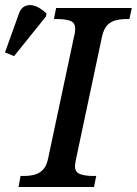

<svg xmlns="http://www.w3.org/2000/svg" viewBox="-95 -746 546 766"><path d="M-21 0 -13 -44H0Q23 -44 42.5 -49Q62 -54 76.5 -69Q91 -84 97 -114L201 -603Q203 -609 204 -618Q205 -627 205 -631Q205 -656 185 -663Q165 -670 133 -670H120L129 -714H431L421 -670H408Q387 -670 367 -665Q347 -660 333 -645.5Q319 -631 312 -600L208 -110Q207 -104 205.5 -96Q204 -88 204 -83Q204 -59 224.5 -51.5Q245 -44 276 -44H289L280 0ZM-39 -522 -75 -537 -19 -693Q-12 -712 1 -719.5Q14 -727 29.5 -725.5Q45 -724 60.5 -715Q76 -706 90 -693L89 -681Z"/></svg>

Font: ET Text
Style: Italic
Weight: 470
Italic angle: -12°
Designer: Monotype Design Team
Foundry: Monotype Imaging Inc.
Version: Version 2.009